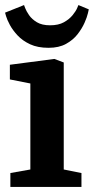

<svg xmlns="http://www.w3.org/2000/svg" viewBox="-22 -739 371 759"><path d="M19 -55 98 -69V-409L17 -425V-483L193 -506L230 -492V-69L300 -55V0H19ZM73 -719Q73 -719 77.5 -707Q82 -695 93 -679Q104 -663 124 -651Q144 -639 176 -639Q209 -639 230.5 -651Q252 -663 265 -679Q278 -695 283 -707Q288 -719 288 -719L329 -702Q329 -702 325.5 -686.5Q322 -671 312 -648.5Q302 -626 284.5 -603.5Q267 -581 239 -565.5Q211 -550 170 -550Q127 -550 97 -564Q67 -578 47.5 -599Q28 -620 17 -640.5Q6 -661 2 -675Q-2 -689 -2 -689Z"/></svg>

Font: Faustina VF Beta
Style: Regular
Weight: 400
Designer: Alfonso Garcia
Foundry: Omnibus-Type
Version: Version 1.006